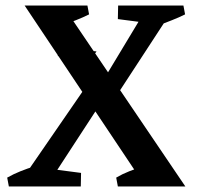

<svg xmlns="http://www.w3.org/2000/svg" viewBox="-20 -674 724 694"><path d="M506 0 69 -654H207L650 0ZM12 0 6 -32Q29 -45 54 -55Q79 -65 105 -73L122 0ZM132 0 135 -67 273 -49 272 0ZM42 0 301 -376 367 -336 148 0ZM406 0 400 -32Q422 -45 447.5 -55Q473 -65 499 -73L516 0ZM428 -147 381 -200 499 -202 534 -167ZM292 -440 188 -472 224 -501 329 -488ZM203 -581 186 -654H296L302 -622Q280 -611 254.5 -601Q229 -591 203 -581ZM407 -337 346 -372 516 -654H614ZM544 -587 406 -605 407 -654H547ZM550 -581 533 -654H643L649 -622Q627 -611 601.5 -601Q576 -591 550 -581Z"/></svg>

Font: Eczar Medium
Style: Regular
Weight: 500
Designer: Vaibhav Singh
Foundry: Rosetta Type Foundry
Version: Version 2.000